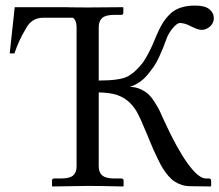

<svg xmlns="http://www.w3.org/2000/svg" viewBox="-20 -672 793 694"><path d="M741.2 2 668 1Q651.4 1 637 -3.7Q622.6 -8.3 611.1 -15.9Q599.6 -23.4 588.9 -35.9Q578.1 -48.3 569.6 -61.8Q561 -75.2 551.8 -94.7L534.2 -131.8L516.1 -175.3Q514.6 -178.7 514.2 -180.2Q485.4 -250 473.6 -269.5Q446.8 -314 403.3 -328.6Q376 -337.4 336.9 -337.9V-70.8Q336.9 -48.3 350.1 -37.6Q363.3 -26.9 392.1 -26.9H418Q426.8 -26.9 426.8 -19V0L424.8 2Q337.9 0 298.8 0L169.9 2L168 0V-19Q168 -26.9 175.8 -26.9H202.1Q231.9 -26.9 244.4 -37.8Q256.8 -48.8 256.8 -70.8V-574.2Q256.8 -597.7 243.7 -607.9H136.2Q93.8 -607.9 73.2 -567.9Q48.3 -527.3 32.2 -479H15.1L33.2 -646H169.9H228L228.5 -645.5Q241.2 -645.5 264.2 -645.3Q287.1 -645 294.9 -645L423.8 -646L425.8 -645V-626Q425.8 -618.2 418 -618.2H392.1Q362.3 -618.2 349.6 -607.2Q336.9 -596.2 336.9 -574.2V-380.9Q414.1 -380.9 441.9 -396Q458.5 -405.3 472.9 -419.4Q487.3 -433.6 496.3 -445.8Q505.4 -458 516.1 -478.8Q526.9 -499.5 531.2 -509.8L544.9 -542Q556.2 -568.8 565.4 -584Q575.2 -601.1 591.3 -618.2Q607.4 -635.3 630.9 -643.6Q654.3 -651.9 685.1 -651.9Q720.7 -651.9 736.8 -638.7Q752.9 -625.5 752.9 -606Q752.9 -588.9 739.3 -576.4Q725.6 -564 709 -564Q695.3 -564 669.9 -577.1Q647.5 -588.9 629.9 -588.9Q620.6 -588.9 605 -570.8Q589.4 -552.7 582 -532.2Q575.2 -513.2 570.1 -500.5Q564.9 -487.8 555.7 -467.3Q546.4 -446.8 536.4 -432.1Q526.4 -417.5 513.4 -401.9Q500.5 -386.2 484.1 -375Q467.8 -363.8 449.2 -357.9Q469.2 -357.9 486.3 -350.3Q503.4 -342.8 514.6 -333Q525.9 -323.2 538.1 -304.2Q550.3 -285.2 556.6 -272.5L573.2 -235.8Q619.6 -134.8 657.7 -82Q697.3 -26.9 724.1 -26.9H733.9Q743.2 -26.9 743.2 -19V0Z"/></svg>

Font: Linux Biolinum G
Style: Regular
Weight: 400
Designer: Philipp H. Poll
Foundry: Philipp H. Poll
Version: Version 1.1.0 ; ttfautohint (v1.6)